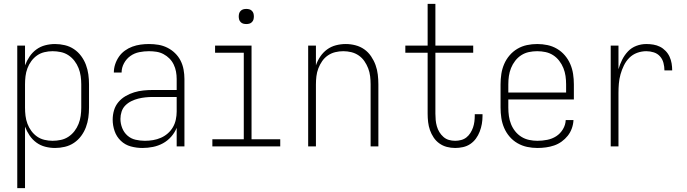

<svg xmlns="http://www.w3.org/2000/svg" viewBox="-20 -755 3540 990"><path d="M69 215V-520H109V-418Q118 -442 132.5 -463.5Q147 -485 167.5 -500Q188 -515 213 -521.5Q238 -528 264 -528Q289 -528 314.5 -522Q340 -516 361.5 -501.5Q383 -487 398.5 -466Q414 -445 423 -421Q432 -397 435.5 -371.5Q439 -346 439 -320V-200Q439 -174 435.5 -148.5Q432 -123 423 -99Q414 -75 398.5 -54Q383 -33 361.5 -18.5Q340 -4 314.5 2Q289 8 264 8Q238 8 213 1.5Q188 -5 167.5 -20Q147 -35 132.5 -56.5Q118 -78 109 -102V215ZM251 -29Q272 -29 293.5 -33.5Q315 -38 333 -50Q351 -62 364 -79Q377 -96 385 -116Q393 -136 396 -157.5Q399 -179 399 -200V-320Q399 -341 396 -362.5Q393 -384 385 -404Q377 -424 364 -441Q351 -458 333 -470Q315 -482 293.5 -486.5Q272 -491 251 -491Q230 -491 209 -486Q188 -481 171 -469Q154 -457 141.5 -440Q129 -423 121.5 -403Q114 -383 111.5 -362Q109 -341 109 -320V-200Q109 -179 111.5 -158Q114 -137 121.5 -117Q129 -97 141.5 -80Q154 -63 171 -51Q188 -39 209 -34Q230 -29 251 -29Z M714 8Q684 8 654.5 0Q625 -8 603 -29Q581 -50 571 -79Q561 -108 561 -138Q561 -163 568 -186.5Q575 -210 590.5 -228.5Q606 -247 627.5 -259.5Q649 -272 672 -279Q695 -286 719.5 -288.5Q744 -291 768 -291H891V-348Q891 -367 887.5 -386Q884 -405 875.5 -422.5Q867 -440 853.5 -453.5Q840 -467 823 -476Q806 -485 787 -488Q768 -491 748 -491Q723 -491 698 -486Q673 -481 652.5 -466.5Q632 -452 619.5 -429Q607 -406 607 -381H567Q567 -403 574 -424Q581 -445 593.5 -463Q606 -481 624 -494Q642 -507 662.5 -514.5Q683 -522 704.5 -525Q726 -528 748 -528Q773 -528 797 -524Q821 -520 843 -509Q865 -498 882.5 -481Q900 -464 911 -442.5Q922 -421 926.5 -396.5Q931 -372 931 -348V0H891V-96Q881 -71 862.5 -50Q844 -29 820 -16Q796 -3 769 2.5Q742 8 714 8ZM727 -29Q748 -29 769 -32.5Q790 -36 809.5 -44.5Q829 -53 845 -67Q861 -81 871.5 -99Q882 -117 886.5 -138Q891 -159 891 -180V-255H768Q749 -255 730 -253Q711 -251 693 -246.5Q675 -242 657.5 -233.5Q640 -225 626.5 -211.5Q613 -198 607 -179.5Q601 -161 601 -142Q601 -118 610 -95Q619 -72 637 -56Q655 -40 679 -34.5Q703 -29 727 -29Z M1075 0V-37H1237V-483H1089V-520H1277V-37H1425V0ZM1250 -631Q1242 -631 1234.5 -633Q1227 -635 1221 -641Q1215 -647 1213 -654.5Q1211 -662 1211 -670Q1211 -678 1213 -685.5Q1215 -693 1221 -699Q1227 -705 1234.5 -707Q1242 -709 1250 -709Q1258 -709 1265.5 -707Q1273 -705 1279 -699Q1285 -693 1287 -685.5Q1289 -678 1289 -670Q1289 -662 1287 -654.5Q1285 -647 1279 -641Q1273 -635 1265.5 -633Q1258 -631 1250 -631Z M1569 0V-520H1609V-418Q1617 -442 1631.5 -463.5Q1646 -485 1666.5 -500Q1687 -515 1712 -521.5Q1737 -528 1763 -528Q1788 -528 1813 -521.5Q1838 -515 1858.5 -500.5Q1879 -486 1893.5 -464.5Q1908 -443 1916.5 -419.5Q1925 -396 1928 -370.5Q1931 -345 1931 -320V0H1891V-320Q1891 -341 1888.5 -362Q1886 -383 1878.5 -402.5Q1871 -422 1859 -439.5Q1847 -457 1829.5 -469Q1812 -481 1791.5 -486Q1771 -491 1750 -491Q1729 -491 1708.5 -486Q1688 -481 1670.5 -469Q1653 -457 1641 -439.5Q1629 -422 1621.5 -402.5Q1614 -383 1611.5 -362Q1609 -341 1609 -320V0Z M2327 8Q2305 8 2284 2.5Q2263 -3 2245.5 -15.5Q2228 -28 2216 -46Q2204 -64 2197 -84Q2190 -104 2187.5 -125.5Q2185 -147 2185 -169V-483H2070V-520H2185V-735H2225V-520H2420V-483H2225V-169Q2225 -152 2226.5 -136Q2228 -120 2232.5 -104Q2237 -88 2245.5 -74Q2254 -60 2266.5 -49Q2279 -38 2294.5 -33.5Q2310 -29 2327 -29Q2342 -29 2357.5 -33Q2373 -37 2385 -46.5Q2397 -56 2405.5 -69.5Q2414 -83 2419 -97.5Q2424 -112 2426 -127.5Q2428 -143 2428 -159V-166H2468V-157Q2468 -136 2464.5 -116Q2461 -96 2453.5 -76.5Q2446 -57 2434 -40.5Q2422 -24 2405 -12.5Q2388 -1 2367.5 3.5Q2347 8 2327 8Z M2751 8Q2724 8 2698 2.5Q2672 -3 2648.5 -16.5Q2625 -30 2607.5 -50.5Q2590 -71 2579.5 -95.5Q2569 -120 2565 -146.5Q2561 -173 2561 -200V-320Q2561 -347 2565 -373.5Q2569 -400 2579.5 -424.5Q2590 -449 2607.5 -469.5Q2625 -490 2648 -503.5Q2671 -517 2697 -522.5Q2723 -528 2750 -528Q2777 -528 2803 -522.5Q2829 -517 2852 -503.5Q2875 -490 2892.5 -469.5Q2910 -449 2920.5 -424.5Q2931 -400 2935 -373.5Q2939 -347 2939 -320V-242H2601V-200Q2601 -178 2604 -156.5Q2607 -135 2615 -115Q2623 -95 2636.5 -78Q2650 -61 2668.5 -49.5Q2687 -38 2708.5 -33.5Q2730 -29 2751 -29Q2776 -29 2801.5 -34Q2827 -39 2848 -52.5Q2869 -66 2882.5 -88.5Q2896 -111 2897 -136H2937Q2936 -114 2928.5 -93Q2921 -72 2907.5 -55Q2894 -38 2876 -25Q2858 -12 2837.5 -5Q2817 2 2795 5Q2773 8 2751 8ZM2601 -278H2899V-320Q2899 -342 2896 -363Q2893 -384 2885 -404Q2877 -424 2863.5 -441.5Q2850 -459 2832 -470.5Q2814 -482 2793 -486.5Q2772 -491 2750 -491Q2728 -491 2707 -486.5Q2686 -482 2668 -470.5Q2650 -459 2636.5 -441.5Q2623 -424 2615 -404Q2607 -384 2604 -363Q2601 -342 2601 -320Z M3129 0V-520H3169V-398Q3176 -423 3188 -447Q3200 -471 3218 -490Q3236 -509 3261 -518.5Q3286 -528 3313 -528Q3331 -528 3349 -525Q3367 -522 3383 -514Q3399 -506 3412 -492.5Q3425 -479 3432.5 -462.5Q3440 -446 3443 -428Q3446 -410 3446 -392H3406Q3406 -411 3401 -430.5Q3396 -450 3383 -464.5Q3370 -479 3351 -485Q3332 -491 3313 -491Q3288 -491 3265 -482.5Q3242 -474 3225 -457Q3208 -440 3197 -417.5Q3186 -395 3179.5 -371.5Q3173 -348 3171 -324Q3169 -300 3169 -276V0Z"/></svg>

Font: Iosevka Curly Extralight
Style: Regular
Weight: 200
Monospace: yes
Designer: Belleve Invis
Foundry: Belleve Invis
Version: Version 22.1.2; ttfautohint (v1.8.4)